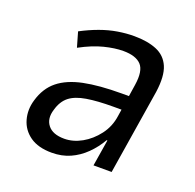

<svg xmlns="http://www.w3.org/2000/svg" viewBox="-97 -606 727 716"><g transform="rotate(20 266.0 -248.0)"><path d="M178 9Q124 9 91.5 -14Q59 -37 48.5 -74.5Q38 -112 50 -152Q65 -204 101.5 -233.5Q138 -263 198.5 -275.5Q259 -288 349 -288H391L383 -231H336Q273 -231 230.5 -224Q188 -217 164.5 -198.5Q141 -180 131 -144Q119 -106 138.5 -81Q158 -56 204 -56Q239 -56 273 -75Q307 -94 332.5 -127.5Q358 -161 364 -204L384 -335Q393 -393 371.5 -416Q350 -439 300 -439Q267 -439 225 -428.5Q183 -418 133 -391L116 -450Q152 -469 186.5 -481.5Q221 -494 254.5 -499.5Q288 -505 319 -505Q372 -505 408.5 -490Q445 -475 460.5 -439Q476 -403 467 -338L413 0H341L358 -105H355Q336 -72 309.5 -46Q283 -20 250.5 -5.5Q218 9 178 9Z"/></g></svg>

Font: Nunito Sans 7pt Condensed
Style: Italic
Weight: 400
Width: 3
Italic angle: -9°
Designer: Vernon Adams
Foundry: Vernon Adams
Version: Version 3.101;gftools[0.9.27]